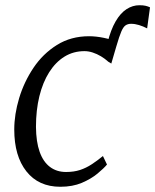

<svg xmlns="http://www.w3.org/2000/svg" viewBox="-20 -704 594 734"><path d="M405.5 -461 391 -540.5Q403.5 -590.5 422 -622.2Q440.5 -654 463.8 -669Q487 -684 513 -684Q527.5 -684 536.8 -681.8Q546 -679.5 553.5 -676L542.5 -595.5Q527 -603.5 511.5 -608.2Q496 -613 481 -613Q469 -613 460.2 -607.2Q451.5 -601.5 443.8 -583.5Q436 -565.5 424.5 -526ZM210.5 10Q127.5 10 81 -48.8Q34.5 -107.5 34.5 -209Q34.5 -266.5 53.2 -328.8Q72 -391 108 -444.8Q144 -498.5 197.5 -532Q251 -565.5 320.5 -565.5Q347 -565.5 377.5 -559.2Q408 -553 429 -542L405.5 -461L394 -468Q381.5 -479.5 366 -488.8Q350.5 -498 334.5 -503.2Q318.5 -508.5 303 -508.5Q260.5 -508.5 226.5 -487.5Q192.5 -466.5 168 -427.8Q143.5 -389 130.5 -336Q117.5 -283 117.5 -219Q118 -162 131.5 -123.8Q145 -85.5 170.8 -66Q196.5 -46.5 232.5 -46.5Q262.5 -46.5 286 -54.2Q309.5 -62 330.5 -75.8Q351.5 -89.5 373.5 -107.5L389 -75Q377 -60.5 352.5 -40.2Q328 -20 292.8 -5Q257.5 10 210.5 10Z"/></svg>

Font: Merriweather 24pt Light
Style: Italic
Weight: 300
Italic angle: -7.8°
Version: Version 2.101